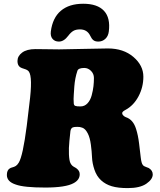

<svg xmlns="http://www.w3.org/2000/svg" viewBox="-20 -967 843 1009"><path d="M551.8 -801.3Q548.8 -776.9 533.4 -762.7Q518.1 -748.5 496.6 -748.5Q480 -748.5 470.7 -755.9Q461.4 -763.2 454.1 -779.3Q438 -812.5 400.4 -812.5Q378.9 -812.5 365.5 -804.7Q352.1 -796.9 338.9 -779.3Q315.9 -748.5 289.6 -748.5Q268.1 -748.5 256.1 -762.7Q244.1 -776.9 247.1 -801.3Q256.3 -873.5 299.8 -910.4Q343.3 -947.3 417.5 -947.3Q491.7 -947.3 526.4 -910.2Q561 -873 551.8 -801.3ZM350.1 -277.8 344.7 -226.1Q340.8 -187.5 342.3 -155.3Q343.8 -123 350.1 -109.9Q355 -100.6 360.1 -96.2Q365.2 -91.8 372.3 -88.1Q379.4 -84.5 383.8 -80.6Q398.9 -68.8 398.9 -51.3Q398.9 -22 367.7 -4.9Q326.2 18.6 217.8 18.6Q105.5 18.6 63 2.9Q16.1 -12.2 16.1 -47.4Q16.1 -72.3 30.8 -81.5Q36.1 -85.4 45.4 -87.6Q54.7 -89.8 62.7 -94.7Q70.8 -99.6 78.6 -112.3Q100.1 -147 120.6 -305.7L134.3 -420.9Q152.8 -563 131.3 -591.3Q124.5 -600.1 108.4 -604.7Q92.3 -609.4 85.9 -613.8Q71.8 -623.5 71.8 -646Q71.8 -672.4 96.4 -690.7Q121.1 -709 166.5 -709Q190.4 -709 227.5 -708.3Q264.6 -707.5 290.5 -707.5Q328.6 -707.5 419.2 -710Q509.8 -712.4 546.9 -712.4Q628.9 -712.4 681.2 -667.7Q733.4 -623 733.4 -564Q733.4 -508.8 708 -460.9Q682.6 -413.1 640.6 -390.1Q639.6 -389.6 637.5 -388.4Q635.3 -387.2 634.3 -386.5Q633.3 -385.7 631.1 -384.5Q628.9 -383.3 628.2 -382.3Q627.4 -381.3 626 -380.1Q624.5 -378.9 623.8 -377.7Q623 -376.5 622.6 -374.8Q622.1 -373 622.1 -371.6Q622.1 -365.7 628.4 -359.6Q634.8 -353.5 641.6 -351.1Q680.2 -338.4 695.3 -288.6Q705.6 -256.8 710.9 -213.1Q716.3 -169.4 719.7 -139.2Q723.1 -108.9 730.5 -100.1Q735.4 -93.3 747.1 -89.6Q758.8 -85.9 761.7 -84Q782.7 -71.3 782.7 -50.3Q782.7 -24.9 749.3 -1.7Q715.8 21.5 651.4 21.5Q600.1 21.5 567.4 11.7Q534.7 2 511.2 -19.5Q487.8 -41 476.3 -75.2Q464.8 -109.4 463.6 -140.1Q462.4 -170.9 457.5 -207.3Q452.6 -243.7 441.4 -265.6Q435.1 -277.8 428 -285.4Q420.9 -293 412.6 -295.9Q404.3 -298.8 399.2 -299.6Q394 -300.3 385.7 -300.3Q368.7 -300.3 362.3 -297.4Q352.1 -292.5 350.1 -277.8ZM402.8 -407.7Q424.8 -407.7 439.9 -424.1Q455.1 -440.4 461.9 -466.3Q468.8 -492.2 471.2 -513.9Q473.6 -535.6 473.6 -557.1Q473.6 -579.1 458.3 -594.5Q442.9 -609.9 422.9 -609.9Q391.6 -609.9 386.7 -594.7Q374 -556.6 370.6 -512.7L367.7 -469.2Q365.7 -447.8 367.7 -422.9Q368.7 -413.1 376 -410.4Q383.3 -407.7 402.8 -407.7Z"/></svg>

Font: Cooper* Black
Style: Italic
Weight: 900
Italic angle: -7°
Designer: Owen Earl
Foundry: indestructible type*
Version: Version 0.001